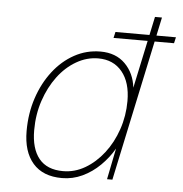

<svg xmlns="http://www.w3.org/2000/svg" viewBox="-52 -760 782 822"><g transform="rotate(5 339.0 -349.0)"><path d="M244 12Q162 12 119 -37.5Q76 -87 76 -176Q76 -252 98 -318Q120 -384 159 -434.5Q198 -485 250 -513.5Q302 -542 362 -542Q428 -542 468 -502Q508 -462 515 -400L581 -710H611L460 0H437L464 -134Q441 -94 407 -60.5Q373 -27 331.5 -7.5Q290 12 244 12ZM246 -18Q296 -18 340.5 -44Q385 -70 420 -115Q455 -160 475 -218.5Q495 -277 495 -341Q495 -421 457.5 -466.5Q420 -512 355 -512Q306 -512 261 -486Q216 -460 182 -414.5Q148 -369 128 -309.5Q108 -250 108 -182Q108 -103 142.5 -60.5Q177 -18 246 -18ZM412 -605 418 -631H678L672 -605Z"/></g></svg>

Font: Geist Mono Thin
Style: Italic
Weight: 100
Italic angle: -12°
Monospace: yes
Designer: Basement.studio, Andrés Briganti, Mateo Zaragoza
Foundry: Basement.studio, Vercel, Andrés Briganti, Guido Ferreyra, Mateo Zaragoza
Version: Version 1.500; ttfautohint (v1.8.4.7-5d5b)